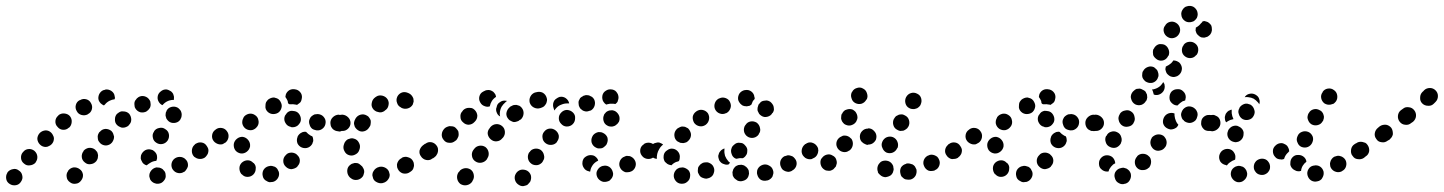

<svg xmlns="http://www.w3.org/2000/svg" viewBox="-48 -586 4872 648"><path d="M15 -11Q6 -18 -5 -15Q-16 -13 -23 -4V-3Q-29 6 -27 18Q-25 29 -15 35Q-6 41 6 39Q17 37 23 27Q30 17 27 6Q25 -5 15 -11ZM221 -15Q212 -22 200 -21Q189 -19 182 -10V-9Q175 0 177 11Q178 22 188 29Q197 36 208 34Q219 33 226 23Q233 14 232 3Q230 -9 221 -15ZM511 4Q511 -2 508 -7Q505 -11 501 -15Q497 -18 491 -20Q486 -21 481 -21H480Q469 -19 462 -10Q455 -1 456 10Q457 15 459 20Q462 25 466 28Q471 32 476 33Q481 35 487 34Q498 33 505 24Q513 15 511 4ZM586 -24Q587 -29 586 -34Q585 -40 582 -44Q578 -49 574 -52Q569 -55 564 -56Q559 -57 553 -56Q548 -55 543 -52Q538 -49 535 -44Q532 -40 531 -34Q530 -29 531 -24Q532 -18 535 -14Q542 -4 553 -2Q564 0 573 -6H574Q578 -9 581 -14Q584 -18 586 -24ZM68 -77Q59 -84 48 -83Q37 -82 30 -73L29 -72Q22 -64 23 -52Q24 -41 33 -34Q42 -26 53 -28Q64 -29 72 -37V-38Q79 -47 78 -58Q77 -69 68 -77ZM431 -41Q428 -46 427 -51Q427 -57 428 -62Q432 -73 442 -79Q452 -84 462 -81Q468 -80 472 -76Q476 -73 479 -68Q482 -63 482 -58Q483 -52 481 -47Q481 -46 480 -45Q480 -44 480 -43Q479 -43 478 -43Q468 -42 460 -37Q453 -33 447 -28Q447 -28 447 -28Q447 -28 447 -28Q442 -29 437 -33Q433 -36 431 -41ZM283 -62Q282 -68 280 -73Q277 -77 273 -81Q264 -88 252 -87Q241 -85 234 -77V-76Q227 -67 228 -56Q229 -45 238 -38Q247 -30 258 -32Q269 -33 277 -42Q280 -46 282 -52Q283 -57 283 -62ZM650 -93Q646 -97 642 -100Q637 -103 632 -104Q626 -105 621 -104Q616 -103 611 -100V-99Q602 -93 600 -82Q598 -70 604 -61Q607 -56 612 -54Q616 -51 622 -50Q627 -49 633 -50Q638 -51 642 -54H643Q652 -61 654 -72Q656 -83 650 -93ZM134 -119Q134 -124 131 -129Q129 -134 125 -138Q117 -146 106 -146Q94 -145 86 -137Q78 -128 78 -117Q79 -106 87 -98Q91 -94 96 -92Q101 -90 106 -90Q112 -90 117 -93Q122 -95 126 -99Q130 -103 132 -108Q134 -113 134 -119ZM337 -125Q336 -130 334 -135Q332 -140 328 -144Q319 -151 308 -151Q296 -150 289 -141H288Q285 -137 283 -132Q281 -127 282 -121Q282 -116 284 -111Q287 -106 291 -102Q299 -95 310 -95Q322 -96 329 -104L330 -105Q333 -109 335 -114Q337 -119 337 -125ZM480 -104Q489 -98 500 -100Q511 -102 518 -112Q524 -122 522 -133Q520 -144 510 -150Q501 -157 489 -154Q478 -152 472 -143V-142Q465 -133 468 -121Q470 -110 480 -104ZM188 -194Q181 -202 169 -203Q158 -204 149 -197V-196Q140 -189 139 -178Q138 -166 146 -158Q153 -149 164 -148Q176 -147 184 -155H185Q193 -162 194 -174Q195 -185 188 -194ZM388 -202Q384 -206 379 -208Q374 -210 368 -210Q363 -211 358 -209Q353 -207 349 -203H348Q340 -195 340 -184Q339 -172 347 -164Q351 -160 356 -158Q361 -155 366 -155Q372 -155 377 -157Q382 -159 386 -162V-163Q395 -171 395 -182Q395 -193 388 -202ZM512 -191Q513 -185 517 -181Q520 -177 525 -174Q535 -169 546 -172Q557 -175 562 -185V-186Q565 -190 565 -196Q566 -201 564 -207Q563 -212 559 -216Q556 -220 551 -223Q541 -228 530 -225Q519 -222 514 -212V-211Q511 -207 511 -201Q510 -196 512 -191ZM259 -238Q254 -248 243 -251Q232 -254 222 -248H221Q211 -243 208 -232Q205 -221 211 -211Q216 -201 227 -198Q238 -195 248 -200L249 -201Q259 -206 262 -217Q265 -228 259 -238ZM460 -228Q461 -233 460 -238Q460 -244 457 -248Q451 -258 440 -261Q429 -264 419 -258L418 -257Q414 -255 411 -250Q407 -246 406 -241Q405 -235 406 -230Q406 -224 409 -220Q415 -210 426 -207Q437 -205 447 -210V-211Q452 -213 455 -218Q459 -222 460 -228ZM284 -252Q283 -263 289 -272Q296 -282 307 -283L308 -284Q319 -285 328 -279Q338 -272 339 -261Q340 -258 340 -256Q340 -254 339 -251Q330 -250 322 -246Q312 -241 306 -233Q304 -232 303 -230Q301 -231 299 -232Q297 -233 296 -234Q291 -237 288 -242Q285 -246 284 -252ZM514 -284H515Q520 -283 525 -280Q530 -278 533 -274Q537 -270 538 -264Q540 -259 539 -254Q539 -252 539 -251Q539 -250 539 -249Q531 -249 524 -247Q514 -244 506 -237Q503 -234 500 -231Q492 -235 488 -242Q483 -250 484 -259Q485 -270 494 -277Q503 -285 514 -284Z M893 -6Q891 -11 888 -16Q885 -20 880 -23Q875 -25 870 -26Q864 -27 859 -25H858Q847 -22 841 -12Q836 -2 839 9Q840 14 843 18Q847 23 852 25Q856 28 862 29Q867 29 872 28H873Q884 25 890 15Q896 5 893 -6ZM807 3Q811 -1 813 -6Q815 -11 815 -16Q816 -22 814 -27Q812 -32 808 -36H807Q799 -45 788 -45Q777 -45 768 -37Q760 -29 760 -18Q760 -7 767 2H768Q776 11 787 11Q799 11 807 3ZM955 -63Q952 -67 946 -69Q941 -71 936 -71Q930 -71 925 -69Q920 -67 917 -63L916 -62Q908 -54 908 -43Q908 -31 917 -23Q921 -19 926 -17Q931 -15 936 -15Q942 -16 947 -18Q952 -20 956 -24V-25Q964 -33 964 -44Q964 -55 955 -63ZM655 -73Q656 -78 655 -83Q653 -89 650 -93Q644 -103 633 -105Q621 -107 612 -100H611Q607 -96 604 -92Q601 -87 600 -82Q599 -77 600 -71Q601 -66 604 -61Q608 -57 612 -54Q617 -51 622 -50Q627 -49 633 -50Q638 -51 643 -54V-55Q648 -58 651 -63Q654 -67 655 -73ZM765 -68Q776 -67 785 -74Q794 -81 796 -92V-93Q797 -104 790 -113Q783 -122 772 -124Q761 -125 752 -118Q743 -111 741 -100V-99Q740 -88 746 -79Q753 -70 765 -68ZM1006 -126Q1004 -127 1001 -128Q992 -133 985 -141Q985 -141 984 -141Q981 -142 978 -141Q974 -141 971 -139Q966 -137 962 -133Q958 -129 956 -124V-123Q952 -113 956 -102Q961 -92 971 -88Q976 -86 982 -86Q987 -86 992 -88Q997 -90 1001 -94Q1005 -98 1007 -103V-104Q1010 -109 1009 -115Q1009 -121 1006 -126ZM718 -143Q712 -152 701 -154Q689 -156 680 -149L679 -148Q670 -142 668 -131Q666 -119 673 -110Q676 -106 681 -103Q686 -100 691 -99Q696 -98 702 -99Q707 -101 711 -104H712Q721 -111 723 -122Q725 -134 718 -143ZM1108 -144Q1119 -144 1127 -152Q1135 -160 1135 -171Q1135 -182 1127 -190Q1119 -198 1108 -199H1107Q1095 -199 1087 -190Q1079 -182 1079 -171Q1079 -166 1081 -161Q1083 -155 1087 -152Q1091 -148 1096 -146Q1101 -144 1107 -144ZM1051 -172Q1052 -183 1044 -192Q1037 -200 1025 -201H1024Q1019 -201 1014 -200Q1009 -198 1004 -194Q1000 -191 998 -186Q995 -181 995 -175Q995 -170 997 -165Q998 -160 1002 -155Q1005 -151 1010 -149Q1015 -147 1021 -146H1022Q1033 -145 1042 -153Q1050 -160 1051 -172ZM782 -151Q792 -145 803 -147Q814 -150 820 -159L821 -160Q827 -170 824 -181Q822 -192 812 -198Q803 -204 792 -202Q780 -199 774 -190V-189Q768 -179 770 -168Q773 -157 782 -151ZM955 -161Q959 -164 962 -168Q966 -173 967 -178Q969 -189 963 -199Q957 -209 946 -211H945Q940 -212 934 -212Q929 -211 924 -208Q920 -205 917 -200Q913 -196 912 -190Q910 -179 916 -170Q922 -160 933 -158L934 -157Q939 -156 945 -157Q950 -158 955 -161ZM855 -209Q859 -205 864 -203Q869 -201 874 -201Q886 -201 894 -208Q902 -216 903 -228Q903 -233 901 -238Q899 -243 896 -247Q892 -252 887 -254Q882 -256 877 -257Q871 -257 866 -255Q861 -253 857 -250Q853 -246 850 -241Q848 -236 848 -231Q848 -230 848 -229Q847 -224 849 -218Q851 -213 855 -209ZM915 -259Q915 -260 916 -262Q916 -264 916 -265Q919 -276 929 -282Q939 -287 950 -284H951Q962 -281 968 -271Q973 -262 970 -251Q969 -245 966 -241Q962 -237 957 -234Q957 -233 956 -233Q955 -233 954 -232Q952 -233 951 -233H950Q941 -235 931 -234Q931 -234 930 -234Q929 -234 927 -235Q926 -236 924 -238Q924 -241 923 -245Q920 -252 915 -259Z M1263 18Q1266 14 1267 8Q1268 3 1266 -2Q1264 -13 1254 -19Q1244 -25 1233 -23L1230 -22Q1225 -21 1220 -17Q1216 -14 1213 -9Q1210 -5 1209 1Q1208 6 1210 11Q1212 23 1222 28Q1232 34 1243 32L1246 31Q1251 30 1256 26Q1260 23 1263 18ZM1176 10Q1179 6 1180 0Q1182 -5 1181 -10Q1180 -16 1177 -20Q1175 -25 1170 -28Q1170 -29 1169 -29Q1165 -33 1160 -35Q1155 -36 1149 -36Q1144 -35 1139 -33Q1134 -30 1130 -26Q1123 -18 1124 -6Q1125 5 1133 13Q1135 14 1137 16Q1146 23 1158 21Q1169 19 1176 10ZM1348 -21Q1350 -26 1349 -31Q1349 -37 1346 -42Q1341 -52 1330 -55Q1320 -59 1309 -54L1307 -52Q1302 -50 1298 -45Q1295 -41 1293 -36Q1291 -31 1292 -25Q1292 -20 1295 -15Q1300 -5 1311 -1Q1322 2 1332 -3L1335 -5Q1339 -7 1343 -11Q1347 -15 1348 -21ZM1421 -91Q1418 -95 1413 -98Q1409 -101 1403 -102Q1398 -103 1392 -102Q1387 -101 1383 -98L1380 -96Q1371 -89 1368 -78Q1366 -67 1373 -58Q1376 -53 1381 -50Q1385 -47 1391 -46Q1396 -45 1401 -46Q1407 -47 1411 -51L1414 -52Q1423 -59 1425 -70Q1427 -81 1421 -91ZM1131 -62Q1142 -59 1152 -65Q1162 -70 1165 -81L1166 -84Q1169 -95 1163 -105Q1158 -115 1147 -118Q1142 -120 1136 -119Q1131 -118 1126 -116Q1121 -113 1118 -109Q1114 -104 1113 -99L1112 -96Q1109 -85 1115 -75Q1120 -65 1131 -62ZM1148 -163Q1149 -157 1153 -153Q1156 -149 1161 -146Q1170 -140 1181 -143Q1192 -146 1198 -156L1200 -159Q1203 -163 1203 -169Q1204 -174 1203 -180Q1201 -185 1198 -189Q1195 -194 1190 -196Q1180 -202 1169 -199Q1158 -196 1152 -186L1151 -184Q1148 -179 1147 -173Q1146 -168 1148 -163ZM1080 -147Q1083 -145 1087 -144Q1090 -143 1094 -143Q1095 -142 1097 -142Q1102 -142 1107 -145Q1112 -147 1116 -151Q1120 -154 1122 -159Q1124 -165 1124 -170Q1124 -179 1119 -186Q1114 -193 1105 -196Q1102 -197 1100 -198Q1097 -199 1094 -199Q1083 -198 1075 -190Q1067 -182 1067 -171Q1067 -167 1068 -163Q1069 -158 1073 -153Q1076 -149 1080 -147ZM1210 -220Q1213 -215 1218 -212Q1222 -209 1228 -208Q1233 -206 1239 -207Q1244 -208 1249 -211Q1250 -212 1251 -213Q1261 -219 1263 -230Q1266 -241 1260 -251Q1254 -260 1243 -263Q1231 -266 1222 -260Q1220 -259 1219 -258Q1209 -251 1207 -240Q1204 -229 1210 -220ZM1293 -260Q1288 -249 1292 -239Q1295 -228 1306 -223Q1306 -222 1307 -222Q1317 -217 1328 -220Q1339 -223 1345 -233Q1347 -238 1348 -243Q1348 -249 1347 -254Q1345 -259 1342 -263Q1338 -268 1334 -270Q1332 -271 1330 -272Q1319 -277 1309 -274Q1298 -270 1293 -260Z M1731 -10Q1721 -15 1710 -13Q1699 -10 1693 0Q1687 10 1690 21Q1693 32 1703 38Q1707 41 1713 42Q1718 43 1723 41Q1729 40 1733 37Q1737 33 1740 29L1741 28Q1746 18 1744 7Q1741 -4 1731 -10ZM1540 -14Q1535 -17 1530 -18Q1525 -19 1519 -18Q1514 -17 1509 -14Q1505 -12 1502 -7L1499 -4Q1493 6 1495 17Q1497 28 1506 35Q1516 41 1527 39Q1538 37 1545 28L1547 24Q1553 15 1551 4Q1549 -8 1540 -14ZM2017 15Q2020 10 2021 5Q2022 -1 2020 -6Q2017 -17 2008 -23Q1998 -29 1987 -26H1986Q1975 -23 1969 -13Q1963 -4 1966 7Q1969 18 1979 24Q1988 30 2000 27Q2005 26 2010 23Q2014 19 2017 15ZM2094 -46Q2092 -50 2087 -54Q2083 -57 2078 -59Q2072 -60 2067 -60Q2062 -59 2057 -56H2056Q2046 -50 2043 -39Q2040 -28 2046 -18Q2048 -14 2053 -10Q2057 -7 2062 -5Q2067 -4 2073 -5Q2078 -5 2083 -8H2084Q2094 -14 2097 -25Q2100 -36 2094 -46ZM1918 -40V-41Q1919 -46 1922 -51Q1925 -55 1930 -58Q1935 -61 1940 -62Q1945 -63 1951 -62Q1958 -61 1963 -56Q1969 -51 1971 -44Q1967 -42 1964 -40Q1955 -34 1950 -25Q1945 -17 1944 -7Q1943 -7 1941 -7Q1940 -8 1939 -8Q1928 -10 1922 -20Q1916 -29 1918 -40ZM1777 -80Q1772 -83 1767 -84Q1761 -85 1756 -84Q1751 -83 1746 -80Q1742 -77 1739 -72H1738Q1732 -62 1734 -51Q1736 -40 1746 -33Q1750 -30 1756 -29Q1761 -28 1767 -29Q1772 -30 1776 -33Q1781 -36 1784 -41V-42Q1791 -51 1788 -62Q1786 -73 1777 -80ZM1590 -90Q1585 -93 1580 -94Q1575 -95 1569 -94Q1564 -93 1559 -90Q1555 -87 1552 -83L1549 -79Q1543 -70 1545 -59Q1547 -47 1557 -41Q1566 -35 1577 -37Q1588 -39 1595 -48L1597 -52Q1603 -61 1601 -72Q1599 -83 1590 -90ZM2164 -93Q2160 -97 2156 -100Q2151 -103 2146 -104Q2141 -105 2135 -104Q2130 -103 2125 -100V-99Q2115 -93 2113 -82Q2111 -70 2118 -61Q2121 -57 2125 -54Q2130 -51 2135 -50Q2141 -49 2146 -50Q2151 -51 2156 -54Q2166 -61 2168 -72Q2170 -83 2164 -93ZM1430 -74Q1431 -79 1430 -85Q1429 -90 1426 -94Q1419 -104 1408 -106Q1397 -108 1388 -101L1385 -100Q1381 -96 1378 -92Q1375 -87 1374 -82Q1373 -76 1374 -71Q1375 -66 1378 -61Q1385 -52 1396 -50Q1407 -48 1417 -54L1419 -56Q1424 -59 1426 -64Q1429 -68 1430 -74ZM1951 -125Q1946 -115 1949 -104Q1953 -93 1963 -88Q1968 -85 1973 -85Q1979 -85 1984 -86Q1989 -88 1993 -92Q1997 -95 2000 -100V-101Q2005 -111 2002 -122Q1998 -132 1988 -137Q1983 -140 1978 -140Q1972 -141 1967 -139Q1962 -137 1958 -134Q1953 -130 1951 -125ZM1827 -146Q1818 -153 1807 -152Q1796 -151 1789 -142L1788 -141Q1781 -132 1783 -121Q1784 -110 1793 -103Q1802 -96 1813 -97Q1825 -98 1832 -107V-108Q1839 -117 1838 -128Q1836 -139 1827 -146ZM1500 -131Q1500 -137 1499 -142Q1497 -147 1493 -151Q1490 -155 1485 -158Q1480 -160 1474 -160Q1469 -161 1464 -159Q1458 -157 1454 -154L1452 -152Q1444 -144 1443 -133Q1442 -122 1450 -113Q1457 -104 1469 -104Q1480 -103 1489 -111L1491 -112Q1495 -116 1497 -121Q1500 -126 1500 -131ZM1646 -161Q1637 -168 1626 -167Q1615 -166 1607 -157L1605 -154Q1597 -145 1598 -134Q1600 -123 1608 -116Q1617 -108 1628 -109Q1640 -110 1647 -119L1650 -122Q1657 -131 1656 -142Q1655 -154 1646 -161ZM2002 -162Q2007 -159 2012 -159Q2018 -158 2023 -160Q2028 -161 2032 -165Q2037 -168 2039 -173H2040Q2045 -183 2042 -194Q2038 -205 2028 -211Q2024 -213 2018 -214Q2013 -214 2008 -213Q2002 -211 1998 -208Q1994 -204 1991 -200V-199Q1986 -189 1989 -178Q1992 -167 2002 -162ZM1886 -206Q1878 -214 1866 -215Q1855 -215 1847 -207L1846 -206Q1838 -198 1838 -187Q1838 -176 1846 -168Q1854 -159 1865 -159Q1877 -159 1885 -167Q1893 -175 1893 -187Q1894 -198 1886 -206ZM1554 -215Q1550 -219 1545 -221Q1540 -222 1534 -222Q1529 -222 1524 -220Q1519 -218 1515 -214L1513 -211Q1505 -203 1506 -192Q1506 -180 1515 -173Q1523 -165 1534 -165Q1546 -166 1553 -174L1555 -176Q1563 -184 1563 -196Q1562 -207 1554 -215ZM1713 -222Q1710 -226 1705 -229Q1700 -231 1695 -232Q1689 -232 1684 -231Q1679 -229 1674 -226L1671 -223Q1663 -216 1661 -204Q1660 -193 1668 -184Q1671 -180 1676 -178Q1681 -175 1686 -174Q1692 -174 1697 -176Q1702 -177 1706 -181L1710 -183Q1718 -191 1719 -202Q1720 -213 1713 -222ZM1639 -241Q1648 -248 1659 -246Q1660 -246 1661 -246Q1662 -245 1663 -245Q1661 -244 1660 -243L1657 -240Q1650 -234 1645 -226Q1640 -217 1639 -206Q1638 -199 1640 -193Q1632 -197 1629 -205Q1625 -213 1627 -222Q1627 -223 1628 -223Q1629 -235 1639 -241ZM1957 -251Q1954 -256 1950 -259Q1945 -262 1940 -264Q1935 -265 1929 -265Q1924 -264 1919 -262V-261Q1914 -259 1910 -255Q1907 -250 1905 -245Q1904 -240 1905 -234Q1905 -229 1908 -224Q1910 -219 1915 -216Q1919 -212 1924 -211Q1929 -209 1935 -210Q1940 -211 1945 -213H1946Q1956 -219 1959 -230Q1962 -241 1957 -251ZM1819 -237Q1820 -242 1823 -247Q1826 -251 1831 -254Q1835 -257 1841 -259Q1852 -261 1861 -255Q1871 -248 1873 -237Q1873 -237 1873 -237Q1870 -237 1867 -237Q1856 -237 1847 -233Q1838 -230 1831 -223Q1826 -218 1823 -213Q1822 -216 1821 -219Q1820 -222 1819 -226Q1819 -226 1819 -226Q1818 -231 1819 -237ZM1795 -236Q1797 -240 1798 -246Q1799 -251 1797 -256Q1794 -267 1784 -273Q1774 -278 1763 -275Q1761 -274 1758 -274Q1747 -270 1742 -260Q1737 -250 1740 -239Q1744 -228 1754 -223Q1764 -218 1775 -221Q1777 -222 1778 -222Q1784 -224 1788 -227Q1792 -231 1795 -236ZM1583 -277Q1585 -278 1587 -279Q1592 -282 1597 -282Q1602 -283 1608 -281Q1613 -279 1617 -276Q1621 -272 1624 -267Q1625 -265 1625 -264Q1626 -262 1626 -260Q1626 -260 1626 -259Q1617 -253 1612 -245Q1607 -237 1605 -227Q1596 -224 1587 -228Q1578 -231 1573 -240Q1567 -250 1570 -261Q1573 -272 1583 -277ZM1985 -263Q1987 -274 1997 -280Q2006 -286 2017 -284H2018Q2023 -283 2028 -280Q2032 -277 2035 -272Q2038 -268 2039 -262Q2040 -257 2039 -252Q2038 -247 2036 -242Q2033 -238 2029 -235Q2025 -236 2021 -236Q2011 -237 2001 -234Q2000 -234 1998 -233Q1995 -235 1993 -237Q1991 -239 1989 -242Q1986 -246 1985 -252Q1984 -257 1985 -263Z M2281 10Q2283 -2 2276 -11Q2268 -19 2257 -21H2256Q2251 -21 2246 -20Q2240 -18 2236 -15Q2232 -11 2229 -6Q2227 -2 2226 4Q2225 15 2232 24Q2239 33 2250 34H2251Q2263 35 2271 28Q2280 21 2281 10ZM2477 11Q2479 6 2480 0Q2480 -5 2479 -10Q2477 -16 2473 -20Q2470 -24 2465 -26Q2465 -27 2465 -27Q2460 -29 2454 -30Q2449 -30 2444 -29Q2438 -27 2434 -24Q2430 -20 2427 -15Q2425 -10 2424 -5Q2424 0 2425 6Q2427 11 2430 15Q2434 19 2439 22Q2439 22 2440 23Q2450 28 2461 24Q2472 21 2477 11ZM2559 10Q2561 5 2562 0Q2563 -6 2561 -11Q2558 -22 2548 -27Q2538 -33 2527 -30Q2521 -28 2517 -25Q2513 -22 2510 -17Q2507 -12 2507 -7Q2506 -1 2508 4Q2511 15 2520 21Q2530 26 2541 23H2542Q2547 22 2552 18Q2556 15 2559 10ZM2360 -23Q2358 -28 2353 -32Q2349 -35 2344 -37Q2339 -39 2333 -38Q2328 -38 2323 -36L2322 -35Q2317 -33 2314 -29Q2310 -25 2308 -20Q2307 -14 2307 -9Q2307 -3 2310 1Q2312 6 2316 10Q2321 14 2326 15Q2331 17 2336 17Q2342 16 2347 14Q2358 9 2361 -2Q2365 -13 2360 -23ZM2638 -46Q2635 -51 2631 -55Q2627 -59 2622 -60Q2617 -62 2611 -62Q2606 -61 2601 -59H2600Q2590 -54 2586 -43Q2583 -32 2588 -22Q2590 -17 2594 -13Q2598 -10 2603 -8Q2609 -6 2614 -6Q2620 -7 2624 -9L2625 -10Q2635 -15 2639 -25Q2643 -36 2638 -46ZM2196 -40Q2193 -45 2192 -50Q2191 -55 2192 -61V-62Q2194 -73 2204 -79Q2213 -86 2224 -84Q2235 -82 2242 -72Q2248 -63 2246 -52V-51Q2246 -49 2245 -46Q2244 -44 2243 -42Q2241 -42 2240 -41Q2230 -39 2222 -32Q2220 -30 2218 -28Q2217 -28 2216 -29Q2215 -29 2214 -29Q2209 -30 2204 -33Q2200 -36 2196 -40ZM2376 -60Q2377 -65 2379 -70Q2382 -75 2386 -79Q2389 -81 2392 -83Q2394 -84 2397 -85Q2397 -83 2397 -80Q2396 -70 2399 -60Q2403 -50 2410 -42Q2412 -39 2416 -37Q2413 -34 2411 -31Q2403 -29 2396 -32Q2388 -34 2383 -40Q2379 -44 2378 -49Q2376 -55 2376 -60ZM2713 -72Q2714 -77 2712 -83Q2711 -88 2708 -92Q2702 -102 2690 -104Q2679 -106 2670 -99H2669Q2660 -92 2658 -81Q2656 -70 2662 -61Q2666 -56 2670 -53Q2675 -50 2680 -49Q2686 -48 2691 -49Q2696 -51 2701 -54Q2706 -57 2709 -62Q2712 -67 2713 -72ZM2190 -98Q2188 -100 2184 -102Q2180 -104 2177 -105Q2171 -106 2166 -104Q2160 -103 2156 -100H2155Q2146 -93 2144 -82Q2142 -71 2148 -61Q2152 -56 2158 -53Q2163 -50 2169 -50Q2168 -57 2170 -65V-66Q2172 -75 2177 -83Q2182 -92 2190 -98ZM2422 -88V-89Q2425 -94 2429 -97Q2433 -101 2438 -103Q2443 -105 2449 -104Q2454 -104 2459 -102Q2464 -99 2467 -95Q2471 -91 2473 -86Q2475 -81 2474 -75Q2474 -70 2472 -65L2471 -64Q2469 -60 2466 -57Q2463 -54 2459 -52Q2458 -52 2457 -52Q2447 -53 2437 -50Q2437 -50 2436 -51Q2435 -51 2434 -51Q2424 -56 2421 -67Q2417 -78 2422 -88ZM2238 -109Q2243 -106 2248 -104Q2253 -103 2258 -103Q2264 -104 2269 -106Q2274 -109 2277 -113L2278 -114Q2285 -123 2284 -134Q2282 -145 2274 -153Q2269 -156 2264 -158Q2259 -159 2253 -159Q2248 -158 2243 -155Q2238 -153 2235 -149L2234 -148Q2227 -139 2228 -128Q2229 -116 2238 -109ZM2463 -143Q2464 -137 2467 -133Q2470 -128 2475 -125Q2479 -122 2485 -121Q2490 -120 2495 -121Q2501 -122 2505 -125Q2510 -128 2513 -133V-134Q2520 -143 2517 -154Q2515 -165 2506 -172Q2496 -178 2485 -176Q2474 -174 2468 -164L2467 -163Q2464 -159 2463 -153Q2462 -148 2463 -143ZM2295 -171Q2302 -162 2313 -160Q2324 -158 2334 -165Q2343 -172 2345 -183Q2347 -194 2341 -204Q2334 -213 2323 -215Q2312 -217 2302 -210Q2292 -203 2290 -192Q2289 -181 2295 -171ZM2509 -212Q2511 -207 2514 -202Q2517 -198 2522 -195Q2531 -189 2542 -192Q2554 -195 2559 -205H2560Q2563 -210 2564 -215Q2564 -221 2563 -226Q2562 -231 2558 -236Q2555 -240 2551 -243Q2546 -246 2540 -247Q2535 -247 2530 -246Q2524 -245 2520 -242Q2516 -238 2513 -234L2512 -233Q2510 -228 2509 -223Q2508 -217 2509 -212ZM2365 -218Q2370 -207 2381 -203Q2392 -199 2402 -204H2403Q2413 -209 2417 -220Q2421 -230 2416 -241Q2412 -251 2401 -255Q2390 -259 2380 -254H2379Q2369 -249 2365 -239Q2361 -228 2365 -218ZM2475 -228 2474 -227Q2469 -227 2464 -228Q2458 -229 2454 -233Q2450 -236 2447 -241Q2444 -245 2443 -251Q2442 -262 2448 -271Q2455 -280 2466 -282H2467Q2479 -284 2488 -277Q2497 -270 2498 -259Q2499 -257 2499 -256Q2499 -254 2499 -252Q2496 -249 2493 -245Q2490 -239 2488 -233Q2485 -231 2482 -229Q2479 -228 2475 -228Z M3045 -14Q3043 -19 3040 -24Q3037 -28 3032 -31Q3027 -33 3022 -34Q3016 -35 3011 -34L3010 -33Q2999 -30 2993 -21Q2988 -11 2991 0Q2992 6 2995 10Q2999 14 3003 17Q3008 20 3013 20Q3019 21 3024 20H3025Q3036 17 3042 7Q3047 -3 3045 -14ZM2931 10Q2926 8 2922 4Q2918 1 2915 -4Q2915 -5 2915 -6Q2913 -11 2913 -16Q2913 -22 2915 -27Q2917 -32 2921 -36Q2924 -40 2929 -42Q2940 -46 2951 -42Q2961 -38 2966 -27Q2967 -25 2967 -22Q2968 -19 2968 -16Q2968 -14 2968 -13Q2967 -11 2967 -9Q2966 -3 2962 2Q2958 7 2952 9Q2947 11 2941 12Q2936 12 2931 10ZM3121 -48Q3119 -53 3115 -57Q3111 -60 3106 -62Q3101 -64 3095 -64Q3090 -64 3085 -61H3084Q3074 -56 3070 -46Q3066 -35 3071 -25Q3073 -20 3077 -16Q3081 -12 3086 -10Q3092 -8 3097 -9Q3102 -9 3107 -11L3108 -12Q3118 -16 3122 -27Q3126 -38 3121 -48ZM2775 -45Q2774 -50 2771 -54Q2767 -59 2762 -61Q2753 -67 2742 -64Q2731 -61 2725 -51H2724Q2719 -41 2722 -30Q2725 -19 2735 -13Q2739 -10 2745 -10Q2750 -9 2755 -10Q2761 -12 2765 -15Q2769 -19 2772 -23L2773 -24Q2775 -29 2776 -34Q2777 -39 2775 -45ZM3192 -93Q3189 -97 3185 -100Q3180 -103 3175 -104Q3169 -105 3164 -104Q3159 -103 3154 -99Q3144 -92 3142 -81Q3140 -70 3147 -61Q3150 -56 3155 -53Q3159 -50 3165 -49Q3170 -49 3175 -50Q3181 -51 3185 -54L3186 -55Q3195 -61 3197 -72Q3199 -84 3192 -93ZM2714 -76Q2714 -80 2713 -85Q2712 -89 2709 -93Q2703 -102 2691 -105Q2680 -107 2671 -100H2670Q2661 -93 2659 -82Q2657 -71 2663 -61Q2669 -53 2680 -50Q2690 -48 2699 -53Q2700 -56 2702 -59V-60Q2706 -68 2713 -75Q2713 -75 2714 -76ZM2944 -71Q2949 -69 2955 -69Q2960 -69 2965 -71Q2970 -73 2974 -77Q2978 -81 2980 -86H2981Q2985 -97 2981 -107Q2977 -118 2966 -123Q2961 -125 2956 -125Q2950 -125 2945 -123Q2940 -121 2936 -117Q2932 -113 2930 -108Q2925 -97 2930 -87Q2934 -76 2944 -71ZM2826 -117Q2822 -121 2818 -124Q2813 -127 2808 -128Q2802 -129 2797 -128Q2792 -126 2787 -123Q2777 -116 2775 -105Q2773 -94 2780 -84Q2787 -75 2798 -73Q2809 -71 2818 -78H2819Q2828 -85 2830 -96Q2832 -107 2826 -117ZM2882 -98Q2888 -98 2893 -100Q2898 -102 2902 -106Q2905 -109 2908 -114Q2910 -120 2910 -125Q2910 -136 2902 -144Q2894 -153 2882 -153V-152H2881Q2870 -152 2862 -144Q2854 -136 2854 -125Q2854 -119 2856 -114Q2858 -109 2862 -106Q2866 -102 2871 -100Q2876 -97 2881 -97ZM2980 -148Q2985 -145 2990 -144Q2995 -144 3001 -145Q3006 -147 3010 -150Q3015 -153 3017 -158L3018 -159Q3023 -169 3020 -180Q3017 -191 3007 -196Q3002 -199 2997 -200Q2991 -200 2986 -199Q2981 -197 2976 -194Q2972 -190 2970 -186L2969 -185Q2964 -175 2967 -164Q2970 -153 2980 -148ZM2792 -181Q2794 -175 2798 -171Q2801 -167 2806 -165Q2817 -160 2827 -164Q2838 -168 2843 -178V-179Q2846 -184 2846 -189Q2846 -195 2844 -200Q2842 -205 2839 -209Q2835 -213 2830 -216Q2825 -218 2820 -218Q2814 -218 2809 -216Q2804 -215 2800 -211Q2796 -207 2794 -202H2793Q2791 -197 2791 -191Q2790 -186 2792 -181ZM3021 -221Q3026 -218 3032 -218Q3037 -217 3042 -219Q3048 -220 3052 -224Q3056 -227 3059 -232V-233Q3064 -243 3061 -254Q3058 -265 3047 -270Q3037 -275 3027 -272Q3016 -269 3010 -258Q3005 -248 3008 -237Q3011 -226 3021 -221ZM2865 -287Q2855 -293 2844 -289Q2833 -286 2828 -276L2827 -275Q2822 -265 2826 -254Q2829 -243 2839 -238Q2849 -233 2860 -236Q2871 -240 2876 -250H2877Q2882 -260 2878 -271Q2875 -282 2865 -287Z M3436 -6Q3434 -11 3431 -16Q3428 -20 3423 -23Q3418 -25 3413 -26Q3407 -27 3402 -25H3401Q3390 -22 3384 -12Q3379 -2 3382 9Q3383 14 3386 18Q3390 23 3395 25Q3399 28 3405 29Q3410 29 3415 28H3416Q3427 25 3433 15Q3439 5 3436 -6ZM3350 3Q3354 -1 3356 -6Q3358 -11 3358 -16Q3359 -22 3357 -27Q3355 -32 3351 -36H3350Q3342 -45 3331 -45Q3320 -45 3311 -37Q3303 -29 3303 -18Q3303 -7 3310 2H3311Q3319 11 3330 11Q3342 11 3350 3ZM3498 -63Q3495 -67 3489 -69Q3484 -71 3479 -71Q3473 -71 3468 -69Q3463 -67 3460 -63L3459 -62Q3451 -54 3451 -43Q3451 -31 3460 -23Q3464 -19 3469 -17Q3474 -15 3479 -15Q3485 -16 3490 -18Q3495 -20 3499 -24V-25Q3507 -33 3507 -44Q3507 -55 3498 -63ZM3198 -73Q3199 -78 3198 -83Q3196 -89 3193 -93Q3187 -103 3176 -105Q3164 -107 3155 -100H3154Q3150 -96 3147 -92Q3144 -87 3143 -82Q3142 -77 3143 -71Q3144 -66 3147 -61Q3151 -57 3155 -54Q3160 -51 3165 -50Q3170 -49 3176 -50Q3181 -51 3186 -54V-55Q3191 -58 3194 -63Q3197 -67 3198 -73ZM3308 -68Q3319 -67 3328 -74Q3337 -81 3339 -92V-93Q3340 -104 3333 -113Q3326 -122 3315 -124Q3304 -125 3295 -118Q3286 -111 3284 -100V-99Q3283 -88 3289 -79Q3296 -70 3308 -68ZM3549 -126Q3547 -127 3544 -128Q3535 -133 3528 -141Q3528 -141 3527 -141Q3524 -142 3521 -141Q3517 -141 3514 -139Q3509 -137 3505 -133Q3501 -129 3499 -124V-123Q3495 -113 3499 -102Q3504 -92 3514 -88Q3519 -86 3525 -86Q3530 -86 3535 -88Q3540 -90 3544 -94Q3548 -98 3550 -103V-104Q3553 -109 3552 -115Q3552 -121 3549 -126ZM3261 -143Q3255 -152 3244 -154Q3232 -156 3223 -149L3222 -148Q3213 -142 3211 -131Q3209 -119 3216 -110Q3219 -106 3224 -103Q3229 -100 3234 -99Q3239 -98 3245 -99Q3250 -101 3254 -104H3255Q3264 -111 3266 -122Q3268 -134 3261 -143ZM3651 -144Q3662 -144 3670 -152Q3678 -160 3678 -171Q3678 -182 3670 -190Q3662 -198 3651 -199H3650Q3638 -199 3630 -190Q3622 -182 3622 -171Q3622 -166 3624 -161Q3626 -155 3630 -152Q3634 -148 3639 -146Q3644 -144 3650 -144ZM3594 -172Q3595 -183 3587 -192Q3580 -200 3568 -201H3567Q3562 -201 3557 -200Q3552 -198 3547 -194Q3543 -191 3541 -186Q3538 -181 3538 -175Q3538 -170 3540 -165Q3541 -160 3545 -155Q3548 -151 3553 -149Q3558 -147 3564 -146H3565Q3576 -145 3585 -153Q3593 -160 3594 -172ZM3325 -151Q3335 -145 3346 -147Q3357 -150 3363 -159L3364 -160Q3370 -170 3367 -181Q3365 -192 3355 -198Q3346 -204 3335 -202Q3323 -199 3317 -190V-189Q3311 -179 3313 -168Q3316 -157 3325 -151ZM3498 -161Q3502 -164 3505 -168Q3509 -173 3510 -178Q3512 -189 3506 -199Q3500 -209 3489 -211H3488Q3483 -212 3477 -212Q3472 -211 3467 -208Q3463 -205 3460 -200Q3456 -196 3455 -190Q3453 -179 3459 -170Q3465 -160 3476 -158L3477 -157Q3482 -156 3488 -157Q3493 -158 3498 -161ZM3398 -209Q3402 -205 3407 -203Q3412 -201 3417 -201Q3429 -201 3437 -208Q3445 -216 3446 -228Q3446 -233 3444 -238Q3442 -243 3439 -247Q3435 -252 3430 -254Q3425 -256 3420 -257Q3414 -257 3409 -255Q3404 -253 3400 -250Q3396 -246 3393 -241Q3391 -236 3391 -231Q3391 -230 3391 -229Q3390 -224 3392 -218Q3394 -213 3398 -209ZM3458 -259Q3458 -260 3459 -262Q3459 -264 3459 -265Q3462 -276 3472 -282Q3482 -287 3493 -284H3494Q3505 -281 3511 -271Q3516 -262 3513 -251Q3512 -245 3509 -241Q3505 -237 3500 -234Q3500 -233 3499 -233Q3498 -233 3497 -232Q3495 -233 3494 -233H3493Q3484 -235 3474 -234Q3474 -234 3473 -234Q3472 -234 3470 -235Q3469 -236 3467 -238Q3467 -241 3466 -245Q3463 -252 3458 -259Z M3768 -1Q3766 -6 3763 -10Q3759 -14 3754 -17Q3749 -19 3744 -20Q3738 -20 3733 -18H3732Q3722 -15 3716 -5Q3711 5 3715 16Q3718 27 3728 32Q3738 38 3749 34H3750Q3761 31 3766 20Q3771 10 3768 -1ZM3669 -15Q3665 -18 3663 -23Q3661 -28 3661 -34V-35Q3661 -46 3669 -54Q3677 -62 3688 -62Q3699 -62 3707 -55Q3715 -47 3716 -35Q3712 -33 3709 -31Q3701 -24 3696 -15Q3694 -11 3693 -7Q3692 -7 3691 -7Q3690 -7 3688 -7Q3683 -7 3678 -9Q3673 -11 3669 -15ZM3837 -40Q3837 -45 3835 -51Q3833 -56 3829 -59Q3821 -67 3809 -67Q3798 -67 3790 -59V-58Q3786 -54 3784 -49Q3782 -44 3782 -39Q3782 -33 3784 -28Q3786 -23 3790 -19Q3798 -11 3810 -12Q3821 -12 3829 -20H3830Q3833 -24 3835 -29Q3837 -35 3837 -40ZM3889 -110Q3888 -116 3885 -120Q3882 -125 3878 -128Q3873 -131 3868 -132Q3862 -133 3857 -132Q3852 -131 3847 -128Q3842 -125 3839 -121V-120Q3836 -116 3835 -110Q3834 -105 3835 -100Q3836 -94 3839 -90Q3842 -85 3846 -82Q3856 -75 3867 -78Q3878 -80 3884 -89L3885 -90Q3888 -94 3889 -100Q3890 -105 3889 -110ZM3698 -90Q3708 -85 3719 -88Q3729 -92 3735 -102V-103Q3740 -113 3736 -124Q3733 -135 3722 -140Q3712 -145 3701 -141Q3691 -138 3686 -127H3685Q3680 -117 3684 -106Q3687 -95 3698 -90ZM3629 -147Q3632 -145 3635 -144Q3637 -144 3639 -144Q3644 -143 3649 -144Q3655 -145 3659 -149Q3663 -152 3666 -157Q3669 -161 3670 -167Q3671 -177 3666 -186Q3660 -195 3650 -197Q3648 -198 3646 -198Q3644 -198 3642 -199Q3631 -198 3623 -190Q3615 -182 3615 -171Q3615 -164 3618 -158Q3620 -154 3623 -151Q3626 -148 3629 -147ZM4071 -171Q4071 -177 4069 -182Q4067 -187 4063 -191Q4059 -194 4054 -196Q4049 -199 4043 -198Q4031 -198 4023 -190Q4015 -182 4015 -171Q4015 -165 4018 -160Q4020 -155 4024 -151Q4027 -148 4032 -146Q4038 -143 4043 -143H4044Q4055 -144 4063 -152Q4071 -160 4071 -171ZM3914 -151Q3908 -149 3903 -149Q3897 -150 3893 -152Q3882 -157 3878 -168Q3875 -178 3880 -189Q3885 -199 3895 -203Q3906 -207 3916 -203Q3916 -199 3916 -196Q3917 -186 3921 -177Q3924 -170 3929 -165Q3927 -160 3923 -156Q3919 -153 3914 -151ZM3728 -179Q3729 -174 3732 -170Q3735 -165 3740 -162Q3749 -156 3761 -159Q3772 -161 3778 -171V-172Q3784 -181 3781 -192Q3779 -204 3769 -210Q3760 -216 3749 -213Q3737 -211 3731 -201V-200Q3728 -196 3727 -190Q3726 -185 3728 -179ZM3987 -180Q3991 -185 3992 -190Q3994 -195 3994 -200Q3994 -206 3991 -211Q3989 -216 3985 -219L3984 -220Q3976 -227 3964 -227Q3953 -226 3945 -217Q3942 -213 3940 -208Q3938 -203 3938 -198Q3939 -192 3941 -187Q3943 -182 3948 -179V-178Q3957 -171 3968 -171Q3979 -172 3987 -180ZM3899 -256V-257Q3899 -269 3906 -277Q3914 -285 3926 -285Q3937 -286 3945 -278Q3954 -270 3954 -258Q3954 -255 3953 -252Q3953 -250 3952 -247Q3948 -246 3943 -244Q3935 -239 3928 -232Q3927 -231 3926 -230Q3915 -230 3907 -238Q3899 -245 3899 -256ZM3783 -234Q3793 -229 3804 -232Q3815 -236 3820 -246H3821Q3823 -251 3824 -257Q3824 -262 3823 -267Q3821 -272 3818 -277Q3814 -281 3809 -283Q3804 -286 3799 -287Q3794 -287 3788 -286Q3783 -284 3779 -280Q3775 -277 3772 -272Q3766 -261 3770 -251Q3773 -240 3783 -234ZM3878 -309Q3880 -306 3882 -302Q3883 -298 3883 -294Q3883 -288 3881 -283Q3879 -278 3875 -274Q3869 -268 3861 -266Q3853 -264 3846 -267Q3845 -271 3844 -274Q3843 -279 3840 -284Q3845 -284 3850 -286Q3860 -289 3868 -296Q3874 -302 3878 -309ZM3808 -324Q3810 -319 3814 -315Q3817 -311 3822 -309Q3832 -304 3843 -307Q3854 -311 3859 -321V-322Q3862 -327 3862 -332Q3862 -338 3860 -343Q3859 -348 3855 -352Q3851 -356 3847 -359Q3836 -364 3826 -360Q3815 -356 3810 -346L3809 -345Q3807 -341 3807 -335Q3806 -330 3808 -324ZM3932 -375Q3928 -378 3923 -380Q3918 -382 3912 -382Q3912 -382 3912 -382Q3912 -382 3912 -382Q3909 -377 3905 -373Q3897 -366 3888 -362Q3887 -362 3887 -362Q3886 -360 3886 -357Q3885 -355 3885 -353Q3886 -347 3888 -342Q3890 -337 3894 -334Q3898 -330 3903 -328Q3909 -326 3914 -326Q3920 -327 3925 -329Q3929 -331 3933 -335L3934 -336Q3941 -344 3941 -356Q3940 -367 3932 -375ZM3844 -400Q3846 -395 3850 -391Q3854 -387 3859 -384Q3869 -379 3880 -383Q3890 -387 3895 -398H3896Q3900 -409 3896 -419Q3892 -430 3882 -435Q3877 -437 3872 -437Q3866 -438 3861 -436Q3856 -434 3852 -430Q3848 -426 3846 -421H3845Q3843 -416 3843 -410Q3843 -405 3844 -400ZM3986 -439Q3977 -446 3966 -445Q3954 -444 3947 -435V-434Q3940 -426 3941 -414Q3942 -403 3951 -396Q3960 -389 3971 -390Q3982 -391 3989 -400H3990Q3997 -409 3996 -421Q3995 -432 3986 -439ZM3893 -461Q3903 -455 3914 -458Q3925 -461 3931 -471Q3937 -481 3934 -492Q3931 -503 3921 -509Q3911 -515 3900 -512Q3889 -509 3884 -499L3883 -498Q3877 -489 3880 -478Q3883 -467 3893 -461ZM4040 -500Q4037 -505 4033 -508Q4029 -512 4024 -513Q4020 -514 4017 -515Q4014 -515 4011 -514Q4009 -510 4005 -507Q3999 -499 3990 -494Q3989 -494 3988 -493Q3987 -488 3987 -483Q3988 -479 3990 -474Q3993 -469 3997 -466Q4001 -462 4006 -460Q4011 -459 4017 -459Q4022 -460 4027 -462Q4032 -465 4036 -469Q4039 -473 4041 -478V-479Q4043 -484 4042 -489Q4042 -495 4040 -500ZM3945 -556Q3942 -552 3940 -547Q3938 -541 3939 -536Q3940 -524 3949 -517Q3957 -510 3969 -511Q3975 -512 3980 -514Q3985 -517 3988 -521Q3992 -525 3993 -530Q3995 -536 3994 -541Q3993 -552 3984 -560Q3976 -567 3964 -566Q3958 -565 3953 -563Q3948 -560 3945 -556Z M4161 5Q4162 -1 4160 -6Q4159 -11 4155 -16Q4152 -20 4147 -23Q4142 -25 4137 -26Q4131 -27 4126 -25Q4121 -24 4116 -20Q4112 -17 4109 -12Q4107 -8 4106 -2Q4105 9 4112 18Q4119 27 4130 29Q4142 30 4150 23Q4159 16 4161 5ZM4415 14Q4418 9 4419 4Q4420 -2 4419 -7Q4416 -18 4407 -24Q4397 -30 4386 -27H4385Q4374 -25 4368 -15Q4362 -5 4365 6Q4368 17 4377 23Q4387 29 4398 26Q4404 25 4408 22Q4413 19 4415 14ZM4226 0Q4231 -3 4234 -8Q4237 -12 4238 -17Q4239 -23 4238 -28Q4237 -34 4234 -38Q4228 -48 4217 -50Q4206 -52 4196 -46Q4191 -43 4188 -38Q4185 -34 4184 -28Q4183 -23 4184 -17Q4185 -12 4188 -8Q4194 2 4206 4Q4217 6 4226 0ZM4481 -8 4482 -9Q4492 -14 4495 -25Q4498 -36 4493 -46Q4490 -51 4486 -54Q4481 -58 4476 -59Q4471 -61 4465 -60Q4460 -59 4455 -57Q4450 -54 4447 -50Q4443 -45 4442 -40Q4440 -35 4441 -30Q4441 -24 4444 -19Q4450 -9 4461 -6Q4471 -3 4481 -8ZM4314 -17Q4310 -21 4308 -26Q4306 -31 4307 -36V-37Q4307 -48 4315 -56Q4323 -64 4335 -63Q4340 -63 4345 -61Q4350 -59 4354 -55Q4357 -52 4359 -48Q4361 -44 4361 -40Q4354 -35 4349 -27Q4344 -19 4343 -9Q4340 -9 4338 -8Q4336 -8 4333 -8Q4328 -8 4323 -11Q4318 -13 4314 -17ZM4067 -61Q4070 -73 4079 -79Q4089 -85 4100 -83Q4111 -81 4117 -71Q4123 -62 4121 -51V-50Q4121 -49 4121 -49Q4121 -48 4120 -47Q4111 -44 4103 -38Q4097 -34 4093 -28Q4092 -28 4091 -28Q4090 -28 4089 -29Q4078 -31 4071 -40Q4065 -50 4067 -61ZM4256 -56Q4248 -64 4248 -76Q4248 -87 4257 -95Q4261 -99 4266 -101Q4271 -103 4277 -103Q4282 -103 4287 -100Q4292 -98 4296 -94Q4299 -90 4301 -85Q4303 -81 4303 -75Q4301 -74 4300 -72Q4292 -65 4288 -56Q4287 -53 4286 -50Q4283 -48 4280 -48Q4278 -47 4275 -48Q4269 -48 4264 -50Q4259 -52 4256 -56ZM4555 -54Q4564 -61 4566 -72Q4568 -83 4561 -93Q4555 -102 4544 -104Q4532 -106 4523 -99Q4514 -93 4512 -82Q4510 -70 4516 -61Q4519 -56 4524 -54Q4528 -51 4534 -50Q4539 -49 4545 -50Q4550 -51 4554 -54ZM4345 -90Q4350 -88 4356 -88Q4361 -88 4366 -90Q4371 -92 4375 -96Q4379 -100 4381 -105Q4386 -116 4382 -126Q4377 -137 4367 -141Q4356 -145 4346 -141Q4335 -137 4331 -126Q4326 -115 4331 -105Q4335 -94 4345 -90ZM4110 -109Q4115 -107 4121 -106Q4126 -106 4132 -108Q4137 -110 4141 -114Q4145 -118 4147 -123Q4149 -128 4149 -133Q4150 -139 4148 -144Q4146 -149 4142 -153Q4138 -157 4133 -159Q4128 -162 4123 -162Q4117 -162 4112 -160Q4107 -158 4103 -154Q4099 -150 4097 -146V-145Q4092 -135 4096 -124Q4100 -114 4110 -109ZM4061 -170Q4061 -175 4059 -180Q4057 -185 4054 -190Q4050 -194 4045 -196Q4040 -198 4035 -198H4034Q4023 -199 4014 -191Q4006 -184 4006 -172Q4005 -167 4007 -162Q4009 -156 4013 -152Q4016 -148 4021 -146Q4026 -144 4032 -144Q4043 -143 4052 -151Q4060 -158 4061 -170ZM4366 -183Q4368 -177 4371 -173Q4374 -169 4379 -166Q4389 -161 4400 -164Q4411 -167 4416 -177H4417Q4419 -182 4420 -187Q4421 -193 4419 -198Q4418 -203 4414 -208Q4411 -212 4406 -214Q4396 -220 4385 -217Q4374 -214 4369 -204L4368 -203Q4366 -199 4365 -193Q4364 -188 4366 -183ZM4087 -196Q4088 -202 4092 -206Q4095 -210 4100 -213H4101Q4103 -214 4105 -215Q4107 -215 4109 -216Q4109 -215 4109 -214Q4108 -204 4111 -194Q4113 -189 4115 -184Q4110 -183 4104 -181Q4097 -178 4090 -173Q4090 -174 4090 -174Q4089 -175 4089 -175Q4086 -180 4086 -186Q4085 -191 4087 -196ZM4146 -184Q4156 -179 4167 -182Q4178 -185 4183 -195Q4189 -206 4185 -216Q4182 -227 4172 -233Q4167 -235 4162 -236Q4157 -237 4151 -235Q4146 -233 4142 -230Q4138 -227 4135 -222V-221Q4129 -211 4133 -201Q4136 -190 4146 -184ZM4422 -237Q4427 -234 4432 -233Q4437 -232 4443 -233Q4448 -234 4453 -236Q4457 -239 4461 -244Q4467 -253 4465 -265Q4463 -276 4454 -282Q4445 -289 4433 -287Q4422 -285 4416 -276V-275Q4409 -266 4411 -255Q4413 -244 4422 -237ZM4154 -260Q4161 -269 4173 -270Q4184 -271 4193 -264Q4200 -259 4202 -251Q4205 -243 4202 -234Q4200 -238 4197 -241Q4191 -248 4183 -253Q4175 -257 4165 -258Q4159 -259 4153 -258Q4153 -259 4154 -259Q4154 -259 4154 -260Z M4568 -96Q4565 -101 4560 -104Q4555 -106 4550 -107Q4545 -108 4539 -107Q4534 -106 4530 -103L4523 -98Q4519 -95 4516 -90Q4513 -86 4512 -80Q4511 -75 4512 -70Q4513 -64 4517 -60Q4523 -50 4534 -49Q4546 -47 4555 -53L4561 -58Q4571 -64 4573 -76Q4574 -87 4568 -96ZM4653 -133Q4653 -139 4652 -144Q4651 -149 4648 -154Q4641 -163 4630 -165Q4618 -166 4609 -160L4603 -155Q4594 -148 4592 -137Q4590 -126 4597 -117Q4603 -107 4615 -106Q4626 -104 4635 -111L4642 -115Q4646 -119 4649 -123Q4652 -128 4653 -133ZM4725 -214Q4718 -223 4707 -224Q4695 -226 4687 -219L4680 -214Q4671 -207 4670 -195Q4669 -184 4676 -175Q4683 -166 4694 -165Q4706 -163 4715 -171L4721 -175Q4730 -183 4731 -194Q4732 -205 4725 -214ZM4797 -281Q4789 -289 4778 -289Q4766 -289 4758 -281Q4756 -278 4753 -276Q4745 -268 4745 -257Q4744 -245 4752 -237Q4760 -229 4772 -229Q4783 -228 4791 -236Q4794 -239 4797 -242Q4805 -250 4805 -262Q4805 -273 4797 -281Z"/></svg>

Font: FRB American Cursive Guidelines Dotted Ultra
Style: Bold Italic
Weight: 1000
Italic angle: -25°
Version: Version 2.0;Modular Font Editor K font №1